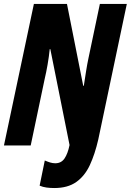

<svg xmlns="http://www.w3.org/2000/svg" viewBox="-23 -734 660 969"><path d="M251 215Q231 215 212 212.5Q193 210 177 203L203 76Q217 82 230 86Q243 90 256 90Q286 90 302.5 66Q319 42 328 -2L231 -486H228Q224 -447 217 -407Q210 -367 203 -338L132 0H-3L148 -714H315L397 -301H400Q406 -340 411.5 -375Q417 -410 423 -438L481 -714H617L473 -30Q456 44 430.5 99Q405 154 362 184.5Q319 215 251 215Z"/></svg>

Font: Noto Sans ExtraCondensed ExtraBold
Style: Italic
Weight: 800
Width: 2
Italic angle: -12°
Designer: Monotype Design Team
Foundry: Monotype Imaging Inc.
Version: Version 2.013; ttfautohint (v1.8.4.7-5d5b)